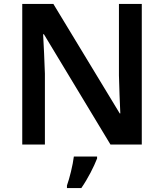

<svg xmlns="http://www.w3.org/2000/svg" viewBox="-20 -734 833 975"><path d="M700 0V-714H584V-351C585 -286 589 -211 591 -158H588L251 -714H93V0H208V-360C206 -430 202 -500 199 -560H203L541 0ZM473 71V61H355C350 104 333 172 320 208V221H393C427 172 457 112 473 71Z"/></svg>

Font: Noto Sans Arabic SemBd
Style: Regular
Weight: 600
Designer: Monotype Design Team, Nadine Chahine, Nizar Qandah and Khaled Hosny
Foundry: Monotype Imaging Inc.
Version: Version 2.012